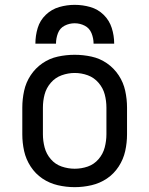

<svg xmlns="http://www.w3.org/2000/svg" viewBox="-20 -764 616 792"><path d="M288 8Q323 8 357.5 0Q392 -8 421 -27.5Q450 -47 469.5 -77Q489 -107 496.5 -141Q504 -175 504 -210V-320Q504 -355 496.5 -389.5Q489 -424 469.5 -453.5Q450 -483 421 -503Q392 -523 357.5 -530.5Q323 -538 288 -538Q253 -538 218.5 -530.5Q184 -523 155 -503Q126 -483 106.5 -453.5Q87 -424 79.5 -389.5Q72 -355 72 -320V-210Q72 -175 79.5 -141Q87 -107 106.5 -77Q126 -47 155 -27.5Q184 -8 218.5 0Q253 8 288 8ZM288 -68Q261 -68 234.5 -77Q208 -86 189.5 -107.5Q171 -129 164 -156Q157 -183 157 -210V-320Q157 -348 164 -374.5Q171 -401 189.5 -422.5Q208 -444 234.5 -453.5Q261 -463 288 -463Q316 -463 342 -453.5Q368 -444 386.5 -422.5Q405 -401 412 -374.5Q419 -348 419 -320V-210Q419 -183 412 -156Q405 -129 386.5 -107.5Q368 -86 342 -77Q316 -68 288 -68ZM126 -584H211Q211 -606 219 -627Q227 -648 246.5 -658Q266 -668 288 -668Q310 -668 329.5 -658Q349 -648 357.5 -627Q366 -606 366 -584H451Q451 -617 441 -648.5Q431 -680 407.5 -703Q384 -726 352.5 -735Q321 -744 288 -744Q256 -744 224.5 -735Q193 -726 169 -703Q145 -680 135.5 -648.5Q126 -617 126 -584Z"/></svg>

Font: Iosevka Sparkle
Style: Regular
Weight: 400
Designer: Belleve Invis
Foundry: Belleve Invis
Version: Version 4.5.0; ttfautohint (v1.8.3)